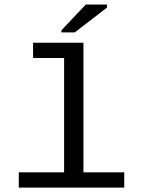

<svg xmlns="http://www.w3.org/2000/svg" viewBox="-20 -853 640 873"><path d="M359.4 -69.3H544.9V0H65.4V-69.3H271.5V-589.4H130.4V-658.7H359.4ZM259.3 -705.6V-715.3L370.1 -832.5H466.3V-818.4L319.8 -705.6Z"/></svg>

Font: Courier New
Style: Regular
Weight: 400
Designer: Steve Matteson
Foundry: Ascender Corporation
Version: Version 2.00.3